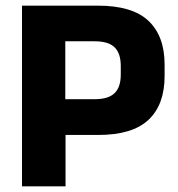

<svg xmlns="http://www.w3.org/2000/svg" viewBox="-20 -659 631 679"><path d="M162.8 -181.7V-308.2H314.5Q363.7 -308.2 385.4 -329.8Q407.1 -351.3 407.1 -394.9V-425.9Q407.1 -469.9 385.5 -491.4Q363.9 -513 314.8 -513H162.6V-639H326.6Q448.4 -639 505.3 -585.1Q562.1 -531.2 562.1 -430.5V-390Q562.1 -288.9 505.2 -235.3Q448.3 -181.7 327.1 -181.7ZM57.8 0V-639H210.9V-272.6L211.8 -201.4V0Z"/></svg>

Font: Anek Gurmukhi Medium
Style: Regular
Weight: 500
Designer: Sarang Kulkarni (Gurmukhi), Yesha Goshar (Latin)
Foundry: Ek Type
Version: Version 1.003